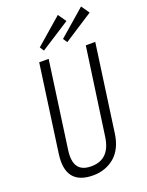

<svg xmlns="http://www.w3.org/2000/svg" viewBox="-169 -998 832 1088"><g transform="rotate(-20 247.5 -454.5)"><path d="M200 7Q116 7 80 -38.5Q44 -84 57 -176L130 -700H187L114 -176Q105 -111 127.5 -78Q150 -45 207 -45Q319 -45 337 -176L411 -700H468L395 -176Q389 -131 372.5 -96.5Q356 -62 330 -39.5Q304 -17 271 -5Q238 7 200 7ZM355 -867 178 -753 162 -778 321 -916ZM495 -867 319 -753 302 -778 461 -916Z"/></g></svg>

Font: Pathway Extreme Condensed Thin
Style: Italic
Weight: 250
Width: 3
Italic angle: -8°
Version: Version 1.001;gftools[0.9.26]